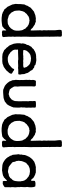

<svg xmlns="http://www.w3.org/2000/svg" viewBox="806 -1610 816 2468"><g transform="rotate(90 1214.0 -376.0)"><path d="M451 0C457 -7 457 -17 456 -23L453 -47C453 -47 455 -50 454 -52C454 -52 453 -54 453 -57C449 -84 455 -112 450 -135C452 -139 452 -145 453 -150C449 -192 454 -237 451 -276C450 -298 453 -329 453 -351C452 -431 453 -520 451 -596C451 -598 453 -599 453 -600C453 -605 452 -616 451 -622V-667C451 -683 449 -699 450 -715C450 -730 454 -744 448 -758C433 -770 412 -760 393 -764C386 -760 372 -762 366 -756C359 -732 368 -704 369 -676C370 -661 369 -646 369 -630V-611C369 -604 370 -596 368 -589C372 -570 369 -550 368 -529C369 -522 372 -516 372 -507L369 -487C371 -451 371 -417 372 -380C372 -372 373 -364 368 -361C360 -363 355 -368 350 -373C347 -380 339 -383 335 -389C321 -398 306 -406 294 -416C287 -417 281 -419 275 -421C268 -424 265 -427 257 -429C252 -429 246 -427 238 -427C231 -427 224 -430 216 -429C203 -426 189 -424 175 -422C160 -417 147 -409 130 -405C113 -390 95 -378 79 -362C76 -355 72 -350 68 -343C67 -334 58 -333 56 -324C53 -318 50 -311 49 -302C43 -297 41 -288 37 -280C37 -264 33 -246 32 -228C31 -219 32 -208 32 -198C31 -188 30 -178 30 -168C32 -154 37 -140 38 -126C49 -105 58 -83 68 -63C81 -52 91 -39 100 -25C115 -19 128 -11 141 -3C149 -2 156 1 163 5C178 6 193 10 210 11C236 13 260 11 281 8C293 6 304 4 314 3C315 1 318 0 322 0C331 -8 338 -17 349 -23C350 -30 355 -33 358 -38C361 -43 372 -49 372 -49C372 -49 371 -18 371 -3C380 6 397 10 412 5C426 9 441 5 451 0ZM355 -124C351 -118 347 -113 344 -107C336 -100 327 -94 320 -85C313 -84 308 -81 303 -77C300 -72 290 -74 287 -69C270 -67 252 -65 232 -66C221 -67 212 -73 202 -75C196 -77 190 -77 185 -79C184 -79 180 -81 179 -82C164 -89 154 -105 141 -115L131 -135C128 -142 122 -148 120 -156C117 -174 115 -196 115 -220C119 -231 121 -243 123 -254C126 -264 130 -273 134 -282C143 -291 152 -299 158 -310C171 -318 181 -327 193 -336C199 -337 206 -339 210 -343C222 -343 233 -344 240 -348C249 -344 263 -346 273 -343C283 -342 289 -335 300 -334C307 -329 313 -323 322 -320C330 -310 338 -300 349 -293C352 -288 352 -280 355 -276C369 -263 372 -238 374 -214C376 -190 375 -162 366 -142C363 -135 359 -130 355 -124Z M932 -203C939 -208 938 -221 938 -233C932 -245 934 -265 932 -280C926 -295 919 -309 916 -326C907 -340 899 -351 889 -362C886 -370 881 -378 878 -386C864 -388 859 -399 850 -406C839 -408 835 -408 824 -411C818 -414 819 -423 810 -424C795 -430 774 -431 755 -435C739 -433 728 -435 714 -432C703 -435 697 -429 686 -432C675 -426 657 -427 648 -419C634 -416 628 -405 615 -402C610 -395 603 -391 599 -384C591 -381 588 -373 580 -369C575 -349 553 -338 558 -313C550 -309 547 -300 544 -290L539 -269C537 -258 537 -249 541 -239C540 -233 535 -232 536 -224V-187C539 -174 540 -159 542 -145C552 -125 558 -98 569 -83C572 -79 574 -78 577 -75C584 -69 588 -61 593 -53C605 -46 613 -34 623 -23C637 -14 656 -10 672 -1C685 -1 698 3 711 3C720 4 729 2 739 2C749 2 758 4 766 3C779 3 789 -1 799 -1C811 -7 825 -11 839 -16C857 -27 874 -41 891 -55C902 -78 929 -84 927 -118C919 -125 911 -131 900 -135C892 -142 884 -150 869 -150L856 -124C840 -109 824 -95 806 -82C795 -80 787 -76 779 -72C762 -68 743 -67 722 -68C706 -70 695 -77 681 -82C673 -89 665 -96 654 -101C644 -116 630 -125 624 -138C618 -152 615 -166 620 -176C618 -183 614 -190 618 -197C628 -203 640 -199 651 -200C681 -202 711 -201 742 -203C749 -203 753 -200 760 -200C792 -198 824 -205 854 -200C875 -205 908 -202 932 -203ZM851 -282C852 -278 848 -279 850 -274C839 -266 822 -266 806 -266C791 -266 777 -269 766 -265C754 -268 740 -268 724 -268C721 -268 717 -266 714 -266C710 -266 708 -268 705 -268C697 -267 690 -265 683 -265C673 -264 663 -266 653 -266C643 -266 631 -264 623 -271C621 -292 631 -300 635 -315C643 -324 652 -329 657 -340C662 -341 665 -345 668 -348C673 -352 682 -354 687 -359C702 -360 715 -367 730 -367C741 -367 752 -362 765 -364C773 -360 782 -357 793 -356C799 -351 806 -347 813 -343C824 -332 834 -320 843 -307C843 -296 849 -291 851 -282Z M1020 -429C1013 -423 1012 -412 1008 -403C1007 -390 1008 -379 1009 -367C1009 -360 1006 -354 1006 -347C1006 -340 1008 -334 1008 -328C1008 -321 1006 -315 1006 -309C1006 -293 1009 -279 1009 -263C1009 -257 1008 -252 1008 -246C1007 -240 1009 -234 1009 -228C1009 -208 1009 -189 1006 -172C1008 -158 1012 -146 1011 -129C1017 -116 1023 -105 1027 -90C1039 -73 1051 -56 1066 -44C1071 -40 1078 -37 1082 -31C1100 -25 1115 -15 1134 -9C1173 -6 1202 -12 1239 -14C1256 -18 1271 -25 1287 -31C1298 -40 1307 -51 1321 -58C1325 -68 1331 -76 1337 -83C1341 -93 1344 -104 1350 -112C1355 -120 1356 -133 1361 -142C1361 -175 1368 -214 1359 -243C1365 -255 1360 -269 1361 -285C1361 -293 1365 -296 1365 -304C1365 -306 1363 -306 1364 -309C1362 -327 1364 -349 1364 -367C1364 -375 1362 -382 1362 -389C1362 -402 1366 -415 1361 -425C1351 -431 1335 -430 1320 -430C1305 -430 1289 -430 1280 -424C1276 -411 1280 -399 1280 -386C1280 -368 1276 -350 1282 -334C1278 -294 1283 -252 1282 -211C1282 -193 1278 -176 1279 -159C1276 -150 1271 -143 1269 -132C1265 -128 1261 -125 1260 -118C1254 -113 1248 -109 1243 -104C1237 -99 1232 -93 1225 -90C1213 -87 1201 -84 1190 -79C1182 -82 1169 -83 1159 -85C1150 -89 1140 -92 1129 -94C1122 -102 1118 -111 1110 -118C1107 -129 1098 -135 1094 -146C1093 -150 1093 -156 1091 -159C1092 -170 1090 -184 1093 -192C1087 -236 1091 -287 1090 -331C1089 -348 1089 -365 1090 -381C1090 -396 1096 -416 1085 -425C1077 -432 1063 -428 1050 -429C1039 -429 1029 -431 1020 -429Z M1869 0C1875 -7 1875 -17 1874 -23L1871 -47C1871 -47 1873 -50 1872 -52C1872 -52 1871 -54 1871 -57C1867 -84 1873 -112 1868 -135C1870 -139 1870 -145 1871 -150C1867 -192 1872 -237 1869 -276C1868 -298 1871 -329 1871 -351C1870 -431 1871 -520 1869 -596C1869 -598 1871 -599 1871 -600C1871 -605 1870 -616 1869 -622V-667C1869 -683 1867 -699 1868 -715C1868 -730 1872 -744 1866 -758C1851 -770 1830 -760 1811 -764C1804 -760 1790 -762 1784 -756C1777 -732 1786 -704 1787 -676C1788 -661 1787 -646 1787 -630V-611C1787 -604 1788 -596 1786 -589C1790 -570 1787 -550 1786 -529C1787 -522 1790 -516 1790 -507L1787 -487C1789 -451 1789 -417 1790 -380C1790 -372 1791 -364 1786 -361C1778 -363 1773 -368 1768 -373C1765 -380 1757 -383 1753 -389C1739 -398 1724 -406 1712 -416C1705 -417 1699 -419 1693 -421C1686 -424 1683 -427 1675 -429C1670 -429 1664 -427 1656 -427C1649 -427 1642 -430 1634 -429C1621 -426 1607 -424 1593 -422C1578 -417 1565 -409 1548 -405C1531 -390 1513 -378 1497 -362C1494 -355 1490 -350 1486 -343C1485 -334 1476 -333 1474 -324C1471 -318 1468 -311 1467 -302C1461 -297 1459 -288 1455 -280C1455 -264 1451 -246 1450 -228C1449 -219 1450 -208 1450 -198C1449 -188 1448 -178 1448 -168C1450 -154 1455 -140 1456 -126C1467 -105 1476 -83 1486 -63C1499 -52 1509 -39 1518 -25C1533 -19 1546 -11 1559 -3C1567 -2 1574 1 1581 5C1596 6 1611 10 1628 11C1654 13 1678 11 1699 8C1711 6 1722 4 1732 3C1733 1 1736 0 1740 0C1749 -8 1756 -17 1767 -23C1768 -30 1773 -33 1776 -38C1779 -43 1790 -49 1790 -49C1790 -49 1789 -18 1789 -3C1798 6 1815 10 1830 5C1844 9 1859 5 1869 0ZM1773 -124C1769 -118 1765 -113 1762 -107C1754 -100 1745 -94 1738 -85C1731 -84 1726 -81 1721 -77C1718 -72 1708 -74 1705 -69C1688 -67 1670 -65 1650 -66C1639 -67 1630 -73 1620 -75C1614 -77 1608 -77 1603 -79C1602 -79 1598 -81 1597 -82C1582 -89 1572 -105 1559 -115L1549 -135C1546 -142 1540 -148 1538 -156C1535 -174 1533 -196 1533 -220C1537 -231 1539 -243 1541 -254C1544 -264 1548 -273 1552 -282C1561 -291 1570 -299 1576 -310C1589 -318 1599 -327 1611 -336C1617 -337 1624 -339 1628 -343C1640 -343 1651 -344 1658 -348C1667 -344 1681 -346 1691 -343C1701 -342 1707 -335 1718 -334C1725 -329 1731 -323 1740 -320C1748 -310 1756 -300 1767 -293C1770 -288 1770 -280 1773 -276C1787 -263 1790 -238 1792 -214C1794 -190 1793 -162 1784 -142C1781 -135 1777 -130 1773 -124Z M2386 -30C2388 -52 2384 -83 2388 -106C2381 -123 2388 -144 2388 -163C2388 -181 2382 -199 2386 -216L2383 -235C2385 -262 2388 -293 2383 -317C2389 -350 2391 -395 2377 -421C2355 -425 2323 -427 2306 -416C2301 -402 2310 -373 2298 -366C2283 -371 2277 -385 2268 -396C2254 -404 2239 -415 2224 -420L2208 -424L2200 -428C2183 -431 2165 -427 2147 -428C2141 -428 2136 -429 2131 -429C2122 -429 2110 -424 2104 -423L2093 -421C2081 -418 2071 -410 2060 -409C2049 -400 2039 -391 2027 -383C2022 -376 2016 -370 2010 -363C2004 -355 2000 -347 1994 -341C1992 -331 1989 -323 1983 -317C1982 -306 1976 -300 1973 -290C1970 -276 1973 -256 1966 -246C1970 -232 1965 -216 1962 -204C1968 -183 1966 -153 1970 -131C1976 -121 1982 -112 1983 -96C1992 -90 1997 -80 2000 -68C2008 -63 2012 -56 2016 -48C2023 -44 2029 -40 2032 -32C2041 -30 2046 -24 2052 -19C2061 -17 2067 -12 2073 -7C2083 -5 2092 -2 2101 1C2125 1 2148 7 2171 6C2175 6 2181 4 2186 3C2206 0 2220 -2 2237 -7C2243 -12 2250 -16 2260 -18C2265 -27 2274 -31 2281 -38C2289 -44 2292 -55 2303 -57C2310 -52 2306 -41 2306 -30C2306 -18 2306 -9 2314 -3C2326 -5 2331 -4 2344 -3C2359 -11 2376 -17 2386 -30ZM2301 -279C2305 -266 2309 -254 2309 -238C2311 -239 2311 -238 2311 -237C2312 -185 2310 -136 2279 -117C2275 -112 2272 -105 2268 -100C2261 -96 2254 -93 2249 -87C2243 -86 2238 -84 2234 -81C2228 -80 2221 -82 2218 -79C2210 -80 2209 -73 2202 -73C2195 -72 2191 -70 2183 -70C2171 -69 2168 -76 2156 -74C2148 -76 2141 -80 2130 -79C2118 -86 2107 -92 2098 -101C2090 -111 2077 -116 2068 -125C2065 -135 2059 -142 2060 -156C2056 -165 2053 -174 2049 -182C2050 -192 2048 -199 2046 -207C2047 -221 2051 -232 2051 -248C2055 -257 2058 -267 2062 -278C2065 -287 2072 -294 2074 -305C2088 -312 2096 -323 2107 -333C2119 -338 2130 -345 2144 -349C2158 -350 2169 -354 2185 -353C2200 -353 2209 -347 2224 -347C2230 -342 2240 -339 2248 -336C2260 -327 2270 -316 2282 -308C2284 -302 2289 -298 2292 -294C2295 -289 2297 -284 2301 -279Z"/></g></svg>

Font: FuturaRener
Style: Regular
Weight: 400
Designer: BSozoo
Foundry: BSozoo
Version: Version 1.0